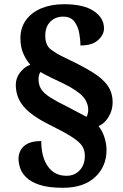

<svg xmlns="http://www.w3.org/2000/svg" viewBox="-20 -780 584 912"><path d="M279 112Q210 112 168 98Q126 84 104.5 62.5Q83 41 75.5 17.5Q68 -6 68 -25Q68 -63 94.5 -86.5Q121 -110 176 -110Q176 -34 207.5 10.5Q239 55 296 55Q334 55 358.5 29Q383 3 383 -40Q383 -66 370.5 -86Q358 -106 321.5 -129.5Q285 -153 214 -188Q128 -231 91.5 -275Q55 -319 55 -377Q55 -408 74 -434Q93 -460 124 -473Q108 -489 92.5 -521.5Q77 -554 77 -598Q77 -649 104 -685.5Q131 -722 177.5 -741Q224 -760 284 -760Q377 -760 425.5 -727.5Q474 -695 474 -645Q474 -615 446 -589.5Q418 -564 362 -564Q362 -593 356 -624.5Q350 -656 332.5 -678.5Q315 -701 280 -701Q243 -701 219 -677Q195 -653 195 -610Q195 -566 220.5 -546Q246 -526 288 -506Q369 -468 419 -437Q469 -406 492 -372.5Q515 -339 515 -293Q515 -257 496 -225Q477 -193 448 -181Q466 -159 476 -128Q486 -97 486 -68Q486 11 431.5 61.5Q377 112 279 112ZM391 -225Q394 -230 396.5 -238.5Q399 -247 399 -258Q399 -292 374.5 -320.5Q350 -349 282 -383Q251 -397 223 -411Q195 -425 172 -438Q167 -431 165 -421.5Q163 -412 163 -404Q163 -376 176 -356Q189 -336 219 -317Q249 -298 300 -273Q335 -255 355 -244Q375 -233 391 -225Z"/></svg>

Font: Noto Serif Devanagari Black
Style: Regular
Weight: 900
Designer: Universal Thirst, Indian Type Foundry and the Monotype Design Team
Foundry: Monotype Imaging Inc.
Version: Version 2.004; ttfautohint (v1.8.4.7-5d5b)